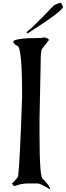

<svg xmlns="http://www.w3.org/2000/svg" viewBox="-20 -1263 458 1335"><path d="M290 -1002.9Q311.5 -999 321.3 -985.4L270.5 -920.9Q262.7 -899.4 262.7 -827.1V-816.4L254.9 -443.4V-332Q254.9 -19.5 278.3 -19.5Q329.1 34.2 329.1 51.8H325.2Q259.8 12.7 243.2 12.7H168.9Q129.9 12.7 83 30.3Q72.3 30.3 63.5 12.7Q106.4 -28.3 106.4 -41Q118.2 -132.8 133.8 -593.8Q133.8 -945.3 98.6 -945.3Q82 -952.1 71.3 -970.7Q71.3 -999 262.7 -999ZM401.4 -1243.2Q407.2 -1243.2 418 -1215.8Q418 -1187.5 172.9 -1031.2H169.9L166 -1034.2V-1041Q212.9 -1076.2 352.5 -1223.6Q385.7 -1243.2 401.4 -1243.2Z"/></svg>

Font: EG Dragon Caps 
Style: Regular
Weight: 400
Designer: Bill Roach / W.K. Roach
Version: Version 1.00 April 18, 2012, initial release